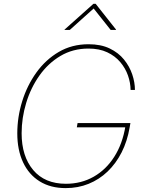

<svg xmlns="http://www.w3.org/2000/svg" viewBox="-20 -967 758 997"><path d="M321.3 9.8Q242.2 9.8 185.8 -25.4Q129.4 -60.5 99.6 -124.5Q69.8 -188.5 69.8 -274.4Q69.8 -358.9 95.2 -440.9Q120.6 -522.9 168.7 -590.1Q216.8 -657.2 285.2 -697.3Q353.5 -737.3 439.9 -737.3Q503.9 -737.3 549.6 -715.3Q595.2 -693.4 624 -657.7Q652.8 -622.1 666.7 -580.6Q680.7 -539.1 680.7 -500H658.2Q657.7 -537.1 644.5 -575Q631.3 -612.8 604.5 -644.5Q577.6 -676.3 536.6 -695.6Q495.6 -714.8 439.5 -714.8Q358.4 -714.8 293.9 -676.5Q229.5 -638.2 184.6 -574.5Q139.6 -510.7 116 -432.6Q92.3 -354.5 92.3 -274.9Q92.3 -155.8 152.3 -84.2Q212.4 -12.7 322.3 -12.7Q401.9 -12.7 466.3 -49.3Q530.8 -85.9 573.5 -153.1Q616.2 -220.2 631.3 -311.5L640.6 -305.7H378.9L382.8 -328.1H657.2L653.3 -305.7Q641.1 -233.9 611.6 -175.8Q582 -117.7 538.6 -76.2Q495.1 -34.7 440.2 -12.5Q385.3 9.8 321.3 9.8ZM342.3 -811.5H314.9L315.4 -813.5L465.3 -947.3H476.6L582.5 -813.5L582 -811.5H554.7L466.3 -922.9Z"/></svg>

Font: Inter 20pt Thin
Style: Italic
Weight: 250
Italic angle: -9.3988°
Version: Version 4.001;git-66647c0bb